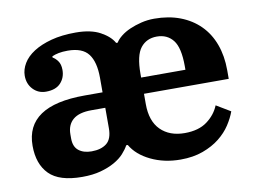

<svg xmlns="http://www.w3.org/2000/svg" viewBox="-64 -629 983 734"><g transform="rotate(-10 427.0 -262.0)"><path d="M200 12Q111 12 72 -27.5Q33 -67 33 -138Q33 -293 262 -293H332V-350Q332 -411 308.5 -442Q285 -473 228 -473Q208 -473 193 -470Q178 -467 167 -462V-457Q177 -452 186.5 -439Q196 -426 196 -404Q196 -374 177 -353.5Q158 -333 120 -333Q90 -333 70 -354Q50 -375 50 -407Q50 -431 64 -454.5Q78 -478 106 -496Q134 -514 175 -525Q216 -536 270 -536Q329 -536 365.5 -516Q402 -496 416 -470H422Q429 -482 444 -494Q459 -506 479.5 -515Q500 -524 524.5 -530Q549 -536 575 -536Q631 -536 675.5 -519Q720 -502 751.5 -470.5Q783 -439 799.5 -394Q816 -349 816 -294V-260H487V-220Q487 -154 521.5 -119.5Q556 -85 615 -85Q669 -85 702 -109.5Q735 -134 749 -169L804 -136Q795 -111 778 -85Q761 -59 734 -37.5Q707 -16 669 -2Q631 12 582 12Q518 12 466.5 -13Q415 -38 392 -78H386Q378 -63 363.5 -47Q349 -31 326 -18Q303 -5 272 3.5Q241 12 200 12ZM252 -78Q289 -78 310.5 -95Q332 -112 332 -154V-233H278Q230 -233 206.5 -213Q183 -193 183 -156V-140Q183 -108 202 -93Q221 -78 252 -78ZM487 -323H659V-337Q659 -409 636 -438Q613 -467 573 -467Q533 -467 510 -438Q487 -409 487 -337Z"/></g></svg>

Font: IBM Plex Serif
Style: Bold
Weight: 700
Designer: Mike Abbink, Paul van der Laan, Pieter van Rosmalen
Foundry: Bold Monday
Version: Version 2.008